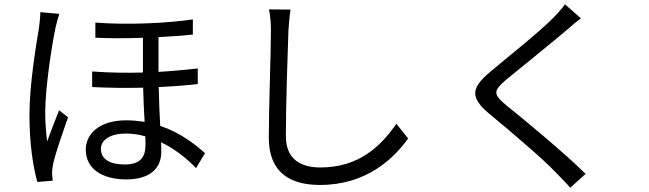

<svg xmlns="http://www.w3.org/2000/svg" viewBox="-20 -821 3040 900"><path d="M169 -764C169 -743 166 -716 163 -693C150 -612 118 -427 118 -282C118 -148 135 -39 155 32L227 26L224 -8C224 -20 226 -39 229 -52C239 -101 275 -202 299 -271L257 -304C241 -264 217 -203 201 -158C195 -207 192 -247 192 -295C192 -406 221 -598 240 -690C244 -708 252 -739 258 -756ZM662 -142C662 -89 642 -50 565 -50C496 -50 453 -74 453 -124C453 -166 499 -195 569 -195C600 -195 630 -191 661 -182C662 -166 662 -152 662 -142ZM907 -500C852 -494 790 -488 723 -484V-647C784 -650 839 -654 884 -659V-730C768 -713 586 -703 427 -715V-644C499 -641 577 -641 650 -644V-481C573 -479 492 -480 412 -486V-413C491 -409 573 -408 651 -410C652 -358 655 -300 658 -250C630 -254 602 -257 571 -257C441 -257 382 -189 382 -120C382 -27 463 20 572 20C679 20 736 -29 736 -109C736 -122 736 -137 735 -154C794 -126 850 -84 899 -33L941 -103C892 -147 823 -200 731 -231C728 -288 725 -352 724 -413C792 -416 855 -421 907 -427Z M1241 -777C1247 -748 1250 -713 1250 -677C1250 -572 1240 -322 1240 -175C1240 -14 1338 46 1480 46C1698 46 1826 -78 1893 -172L1838 -241C1767 -138 1664 -36 1482 -36C1390 -36 1320 -74 1320 -183C1320 -331 1328 -565 1332 -677C1334 -709 1337 -744 1342 -776Z M2628 -801C2617 -783 2591 -755 2571 -735C2504 -667 2354 -549 2280 -486C2190 -411 2180 -366 2273 -288C2366 -212 2531 -71 2585 -13C2606 10 2633 35 2653 59L2725 -6C2628 -102 2445 -254 2355 -326C2291 -379 2291 -394 2351 -446C2424 -506 2566 -620 2635 -679C2651 -693 2681 -719 2703 -735Z"/></svg>

Font: Noto Sans CJK KR Regular
Style: Regular
Weight: 400
Designer: Ryoko NISHIZUKA (kana & ideographs); Paul D. Hunt (Latin, Greek & Cyrillic); Wenlong ZHANG (bopomofo); Sandoll Communica
Foundry: Adobe Systems Incorporated
Version: Version 1.004;PS 1.004;hotconv 1.0.82;makeotf.lib2.5.63406